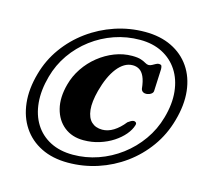

<svg xmlns="http://www.w3.org/2000/svg" viewBox="-116 -906 1155 1090"><g transform="rotate(15 461.0 -360.5)"><path d="M372.3 54.3Q462.6 54.3 547 26.6Q631.4 -1.1 702.5 -52.7Q773.6 -104.3 825.3 -176.3Q877 -248.2 901.6 -336.6Q928.9 -432.3 919.9 -512.7Q910.9 -593.1 870.4 -652.2Q829.9 -711.4 762.7 -743.9Q695.6 -776.5 606.5 -776.5Q515.3 -776.5 430.5 -748Q345.7 -719.5 274.5 -667.7Q203.3 -615.9 152.1 -544.8Q100.9 -473.8 77.2 -388.3Q50.4 -293.9 59.3 -213.2Q68.1 -132.5 108.2 -72.5Q148.2 -12.4 215.4 20.9Q282.5 54.3 372.3 54.3ZM388.4 3.4Q311.6 3.4 254.9 -26Q198.3 -55.4 165.2 -108.2Q132.1 -161 125.5 -232.6Q119 -304.3 142.4 -388.8Q162.7 -462.5 205.6 -524Q248.6 -585.4 308.7 -630.7Q368.8 -676 440.7 -700.8Q512.7 -725.5 590.3 -725.5Q665 -725.5 721.5 -696.5Q778 -667.4 812.2 -615Q846.4 -562.5 853.8 -491.5Q861.3 -420.5 837.5 -336.7Q816.6 -261.8 772.4 -199.6Q728.3 -137.3 667.7 -91.8Q607.1 -46.3 535.6 -21.4Q464.1 3.4 388.4 3.4ZM689.2 -250.5Q680.8 -222.1 657.2 -194Q633.7 -166 598.5 -142.9Q563.3 -119.8 519.1 -105.8Q475 -91.7 425.3 -91.7Q357.6 -91.7 311.6 -128.5Q265.7 -165.2 249.6 -228.7Q233.5 -292.3 255.4 -373.2Q269.6 -426.2 300.6 -472.1Q331.6 -518.1 374.6 -552.5Q417.7 -587 467.7 -606.5Q517.8 -626 570.1 -626Q603.8 -626 622.4 -619.6Q641 -613.2 651.8 -606.5Q662.6 -599.9 672.2 -599.9Q681.4 -599.9 691.4 -605.3Q701.5 -610.7 710.8 -615.9Q720.2 -621.1 727 -621.1Q740.4 -621.1 743.6 -615.4Q746.8 -609.6 747.3 -595.7L741.5 -468.5Q741.9 -456.7 731.8 -448.9Q721.7 -441 706.7 -438.5Q694.2 -436.9 684.4 -441.8Q674.6 -446.7 671.2 -458.8Q666.5 -504.2 654.8 -529.5Q643.2 -554.8 625.9 -565.1Q608.7 -575.4 587.5 -575.4Q561.7 -575.4 538.9 -561.9Q516.2 -548.3 496.4 -523Q476.6 -497.6 460.7 -462.3Q444.9 -427 433.4 -383.9Q415.2 -314.5 420.2 -268.6Q425.2 -222.7 449.4 -199.9Q473.6 -177.1 512.8 -177.1Q546.2 -177.1 578.7 -197.2Q611.2 -217.4 640.7 -254.8Q649.9 -261.5 656.9 -265.5Q663.9 -269.5 669.7 -270.7Q675.6 -272 680.7 -270.3Q694.2 -265.4 689.2 -250.5Z"/></g></svg>

Font: Fraunces
Style: Italic
Weight: 900
Italic angle: -16°
Version: Version 1.000;[0bf87f6ff]